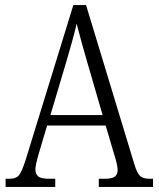

<svg xmlns="http://www.w3.org/2000/svg" viewBox="-20 -734 623 754"><path d="M2 0V-32H18Q43 -32 54.5 -46Q66 -60 81 -107L268 -714H318L507 -91Q518 -54 530 -43Q542 -32 568 -32H581V0H368V-32H391Q420 -32 431 -40.5Q442 -49 442 -67Q442 -76 438 -93.5Q434 -111 428 -129L395 -241H165L132 -130Q119 -85 119 -69Q119 -51 130 -41.5Q141 -32 173 -32H197V0ZM242 -497 178 -282H383L322 -492Q310 -533 300 -569.5Q290 -606 281 -641Q273 -606 263 -570.5Q253 -535 242 -497Z"/></svg>

Font: Noto Serif Condensed Light
Style: Regular
Weight: 300
Width: 3
Designer: Monotype Design Team
Foundry: Monotype Imaging Inc.
Version: Version 2.013